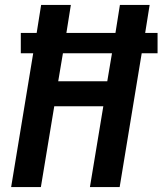

<svg xmlns="http://www.w3.org/2000/svg" viewBox="-20 -755 656 775"><path d="M25 0 114 -540H64V-622H128L146 -735H266L248 -622H446L464 -735H584L566 -622H616V-540H552L463 0H343L397 -326H199L145 0ZM413 -427 432 -540H234L215 -427Z"/></svg>

Font: Iosevka SS04 Extended
Style: Bold Italic
Weight: 700
Width: 7
Italic angle: -9°
Monospace: yes
Designer: Belleve Invis
Foundry: Belleve Invis
Version: Version 19.0.0; ttfautohint (v1.8.4)